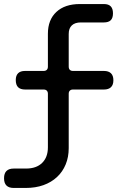

<svg xmlns="http://www.w3.org/2000/svg" viewBox="-20 -750 640 950"><path d="M320 -286V-17Q320 27 305 63.5Q290 100 262 126Q234 152 195 166Q156 180 107 180H48Q24 180 12 168Q0 156 0 132Q0 108 12 96Q24 84 48 84H109Q160 84 188.5 56Q217 28 217 -21V-286Q217 -296 211.5 -301.5Q206 -307 196 -307H105Q81 -307 69.5 -318.5Q58 -330 58 -354Q58 -376 69.5 -387.5Q81 -399 104 -399H196Q206 -399 211.5 -404.5Q217 -410 217 -420V-583Q217 -652 259 -691Q301 -730 375 -730H494Q517 -730 528 -718.5Q539 -707 539 -684Q539 -661 528 -650Q517 -639 494 -639H380Q351 -639 335.5 -624.5Q320 -610 320 -582V-421Q320 -410 325.5 -404.5Q331 -399 341 -399H494Q517 -399 529 -387.5Q541 -376 541 -353Q541 -330 529 -318.5Q517 -307 494 -307H341Q331 -307 325.5 -301.5Q320 -296 320 -286Z"/></svg>

Font: Maple Mono Medium
Style: Regular
Weight: 500
Monospace: yes
Designer: subframe7536
Version: Version 7.000